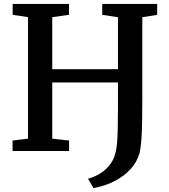

<svg xmlns="http://www.w3.org/2000/svg" viewBox="-20 -763 852 970"><path d="M452.5 187 424.5 140Q452.5 132.5 478.2 118Q504 103.5 524 82.2Q544 61 556.5 32Q562 16 566 -2.5Q570 -21 572 -48Q574 -75 574.8 -115Q575.5 -155 576 -213.5V-346.5H244V-62.5L329 -53V0H43.5V-53L121.5 -62.5V-676.5L44 -688V-743H328.5V-688L244 -676.5V-413.5H576V-676L496.5 -688V-743H774V-688L699 -676V-263Q699 -195.5 698 -145Q697 -94.5 694.2 -56.5Q691.5 -18.5 685 10.5Q672 56.5 638.5 92.5Q605 128.5 556.8 153Q508.5 177.5 452.5 187Z"/></svg>

Font: Merriweather 20pt SemiBold
Style: Regular
Weight: 600
Version: Version 2.100